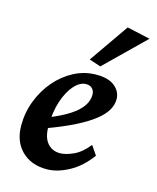

<svg xmlns="http://www.w3.org/2000/svg" viewBox="-103 -733 664 813"><g transform="rotate(15 228.5 -326.5)"><path d="M178.7 7.8Q110.4 7.8 68.8 -33.2Q27.3 -74.2 27.3 -144.5Q27.3 -201.2 47.4 -252.9Q67.4 -304.7 102.1 -345.2Q136.7 -385.7 182.6 -409.7Q228.5 -433.6 280.3 -433.6Q334 -433.6 361.3 -410.6Q388.7 -387.7 388.7 -354.5Q388.7 -331.1 375.5 -307.6Q362.3 -284.2 332.5 -260.3Q302.7 -236.3 252 -210.4Q201.2 -184.6 126 -157.2V-205.1Q182.6 -227.5 217.8 -250.5Q252.9 -273.4 269 -297.4Q285.2 -321.3 285.2 -346.7Q285.2 -363.3 275.4 -373.5Q265.6 -383.8 248 -383.8Q221.7 -383.8 196.8 -356.4Q171.9 -329.1 155.8 -280.8Q139.6 -232.4 139.6 -168.9Q139.6 -121.1 160.6 -96.7Q181.6 -72.3 215.8 -72.3Q240.2 -72.3 273.9 -87.4Q307.6 -102.5 338.9 -141.6L366.2 -101.6Q326.2 -46.9 275.4 -19.5Q224.6 7.8 178.7 7.8ZM286.1 -471.7 235.4 -488.3 355.5 -661.1 457 -638.7Z"/></g></svg>

Font: Crimson Pro SemiBold
Style: Italic
Weight: 600
Italic angle: -12°
Designer: Jacques Le Bailly
Foundry: Baron von Fonthausen
Version: Version 1.003